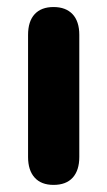

<svg xmlns="http://www.w3.org/2000/svg" viewBox="-20 -518 305 546"><path d="M132.2 7.8Q97.2 7.8 78.5 -13Q59.8 -33.8 59.8 -71.5V-418.8Q59.8 -457.2 78.5 -477.6Q97.2 -498 132.2 -498Q167.2 -498 186.4 -477.6Q205.5 -457.2 205.5 -418.8V-71.5Q205.5 -33.8 186.9 -13Q168.2 7.8 132.2 7.8Z"/></svg>

Font: Nunito ExtraLight
Style: Regular
Weight: 200
Designer: Vernon Adams
Foundry: Vernon Adams
Version: Version 3.602;April 4, 2023;FontCreator 14.0.0.2856 64-bit